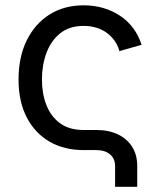

<svg xmlns="http://www.w3.org/2000/svg" viewBox="-20 -573 609 733"><path d="M419.4 140.1V61.5Q419.4 32.7 400.1 16.4Q380.9 0 347.7 0H299.3Q225.1 0 169.2 -32.2Q113.3 -64.5 82 -125Q50.8 -185.5 50.8 -269.5Q50.8 -355 82 -418.7Q113.3 -482.4 169.2 -517.6Q225.1 -552.7 299.3 -552.7Q338.9 -552.7 374 -542.5Q409.2 -532.2 438.2 -512.9Q467.3 -493.7 488.3 -465.6Q509.3 -437.5 520.5 -401.9L436 -377.9Q430.2 -398.9 418 -416.5Q405.8 -434.1 388.4 -447Q371.1 -460 348.6 -467Q326.2 -474.1 299.3 -474.1Q244.6 -474.1 209.5 -445.6Q174.3 -417 157.2 -370.6Q140.1 -324.2 140.1 -269.5Q140.1 -215.8 157.2 -171.9Q174.3 -127.9 209.5 -102.3Q244.6 -76.7 299.3 -76.7H348.1Q395 -76.7 429.9 -60.1Q464.8 -43.5 484.4 -12.7Q503.9 18.1 503.9 60.5V140.1Z"/></svg>

Font: Inter Variable LoSnoCo
Style: Regular
Weight: 400
Designer: Rasmus Andersson
Foundry: rsms
Version: Version 4.000;git-a52131595; featfreeze: case,dlig,ss01,ss02